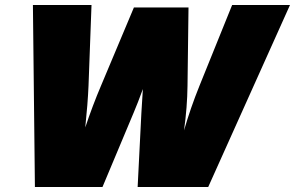

<svg xmlns="http://www.w3.org/2000/svg" viewBox="-20 -750 1183 770"><path d="M1143 -730 815 0H532L547 -297L553 -393Q533 -338 516 -298L391 0H120L112 -730H347L335 -406Q332 -335 322 -239Q351 -326 385 -406L517 -720H736L732 -406Q731 -320 718 -227Q744 -317 780 -406L911 -730Z"/></svg>

Font: Nacelle Black
Style: Italic
Weight: 900
Italic angle: -12°
Designer: Sora Sagano
Foundry: Sora Sagano
Version: Version 1.000;FEAKit 1.0